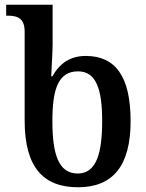

<svg xmlns="http://www.w3.org/2000/svg" viewBox="-20 -780 618 810"><path d="M309 10C456 10 531 -80 531 -269C531 -456 468 -544 342 -544C276 -544 232 -513 201 -458H196C199 -517 202 -569 202 -594V-760H6V-714H12C59 -714 84 -699 84 -646V-271C84 -74 163 10 309 10ZM308 -48C226 -48 201 -131 201 -270C201 -402 225 -479 309 -479C386 -479 411 -403 411 -270C411 -132 386 -48 308 -48Z"/></svg>

Font: Noto Serif Georgian SemiCondensed Semi
Style: Regular
Weight: 600
Width: 4
Designer: Monotype Design Team
Foundry: Monotype Imaging Inc.
Version: Version 1.901